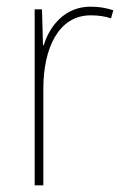

<svg xmlns="http://www.w3.org/2000/svg" viewBox="-20 -556 374 576"><path d="M252 -536C174 -536 129 -478 111 -420H109L106 -528H84V0H110V-290C110 -410 155 -510 252 -510C276 -510 295 -507 313 -501L320 -525C300 -532 277 -536 252 -536Z"/></svg>

Font: Noto Sans Sinhala SemiCondensed Thin
Style: Regular
Weight: 100
Width: 4
Designer: Jelle Bosma - Monotype Design Team
Foundry: Monotype Imaging Inc.
Version: Version 2.006